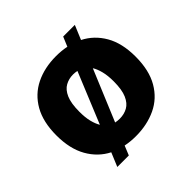

<svg xmlns="http://www.w3.org/2000/svg" viewBox="-165 -736 943 943"><g transform="rotate(-45 306.5 -264.5)"><path d="M134 56 164 -16Q103 -47 67.5 -109.5Q32 -172 32 -265Q32 -358 67 -419.5Q102 -481 164 -511.5Q226 -542 306 -542Q344 -542 378 -535L399 -585H480L449 -511Q510 -480 545.5 -418.5Q581 -357 581 -264Q581 -169 545 -107Q509 -45 446.5 -15.5Q384 14 306 14Q268 14 234 7L214 56ZM194 -267Q194 -228 201 -199.5Q208 -171 220 -151L329 -416Q316 -419 301 -419Q272 -419 247.5 -405.5Q223 -392 208.5 -359Q194 -326 194 -267ZM311 -103Q341 -103 365.5 -116.5Q390 -130 404.5 -163Q419 -196 419 -254Q419 -294 411.5 -323.5Q404 -353 392 -372L281 -106Q295 -103 311 -103Z"/></g></svg>

Font: Bricolage Grotesque 10pt ExtraBold
Style: Regular
Weight: 800
Designer: Mathieu Triay
Foundry: Atelier Triay
Version: Version 1.000; ttfautohint (v1.8.4.7-5d5b);gftools[0.9.32]